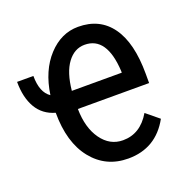

<svg xmlns="http://www.w3.org/2000/svg" viewBox="-111 -637 733 746"><g transform="rotate(-20 255.0 -264.0)"><path d="M297.4 9.8C373.9 9.8 430.8 -24.3 468.3 -92.3L416 -135.3C388 -87.7 350.1 -64 302.2 -64C266.1 -64 236.6 -80 213.6 -112.1C190.7 -144.1 178.9 -186.2 178.2 -238.3H472.7V-276.4C472.7 -362 456.7 -427 424.8 -471.4C392.9 -515.9 347.2 -538.1 287.6 -538.1C240.7 -538.1 199.5 -518.8 163.8 -480.2C128.2 -441.7 105.6 -390 96.2 -325.2C71.8 -341.5 59.6 -372.4 59.6 -418H-7.8C-7.8 -374.7 0.5 -338.9 17.1 -310.5C33.7 -282.2 58.8 -263.3 92.3 -253.9C92.3 -171.9 111.1 -107.4 148.7 -60.5C186.3 -13.7 235.8 9.8 297.4 9.8ZM287.6 -463.9C348.5 -463.9 381.5 -415.7 386.7 -319.3V-312.5H180.2C185.1 -361.7 197.1 -399.2 216.3 -425C235.5 -450.9 259.3 -463.9 287.6 -463.9Z"/></g></svg>

Font: Roboto Condensed
Style: Regular
Weight: 400
Designer: Google
Version: Version 2.134; 2016